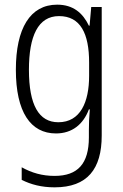

<svg xmlns="http://www.w3.org/2000/svg" viewBox="-20 -562 529 823"><path d="M225 -542C109 -542 48 -440 48 -263C48 -82 111 10 220 10C289 10 337 -29 361 -93H365C362 -60 361 -31 361 -4V27C361 140 313 192 214 192C161 192 116 179 73 155V209C113 229 158 241 214 241C355 241 416 162 416 19V-532H371L364 -452H361C335 -506 294 -542 225 -542ZM233 -493C325 -493 362 -418 362 -294V-237C362 -125 325 -38 230 -38C147 -38 104 -111 104 -263C104 -407 143 -493 233 -493Z"/></svg>

Font: Noto Sans Devanagari Condensed Light
Style: Regular
Weight: 300
Width: 3
Designer: Jelle Bosma - Monotype Design Team
Foundry: Monotype Imaging Inc.
Version: Version 2.004